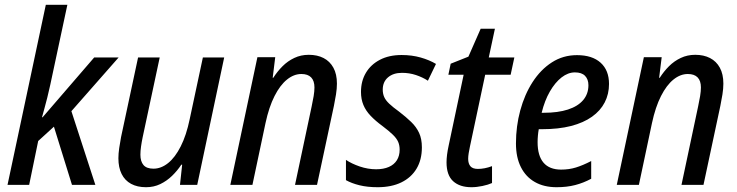

<svg xmlns="http://www.w3.org/2000/svg" viewBox="-20 -780 3111 810"><path d="M11.7 0 173.3 -759.8H264.2L191.9 -421.4Q185.5 -392.6 179.4 -367.9Q173.3 -343.3 167.5 -322.8Q161.6 -302.2 157.2 -285.2H159.7L377.4 -537.6H480.5L281.2 -311L382.3 0H283.7L207.5 -245.6L141.1 -185.1L103 0Z M596.2 9.8Q559.1 9.8 533 -4.4Q506.8 -18.6 493.2 -45.9Q479.5 -73.2 479.5 -112.3Q479.5 -131.8 482.9 -155.3Q486.3 -178.7 490.7 -201.7L562.5 -537.6H653.8L582 -201.7Q577.6 -180.7 575 -161.9Q572.3 -143.1 572.3 -127.4Q572.3 -99.1 585.4 -83.7Q598.6 -68.4 627.4 -68.4Q659.7 -68.4 689.2 -92Q718.8 -115.7 742.4 -162.4Q766.1 -209 780.3 -277.3L835.9 -537.6H925.8L812 0H739.3L748.5 -85.4H745.1Q728 -59.6 705.8 -38.1Q683.6 -16.6 656.2 -3.4Q628.9 9.8 596.2 9.8Z M951.7 0 1065.9 -538.6H1141.1L1130.4 -451.7H1132.8Q1149.9 -478.5 1171.9 -500.5Q1193.8 -522.5 1221.7 -535.6Q1249.5 -548.8 1282.7 -548.8Q1318.4 -548.8 1345 -535.2Q1371.6 -521.5 1386.5 -494.4Q1401.4 -467.3 1401.4 -427.2Q1401.4 -406.2 1397.5 -381.6Q1393.6 -356.9 1388.7 -333.5L1317.4 0H1224.6L1294.9 -331.5Q1299.8 -354 1303.2 -374.5Q1306.6 -395 1306.6 -411.1Q1306.6 -439 1292.7 -453.4Q1278.8 -467.8 1251.5 -467.8Q1219.7 -467.8 1190.7 -444.3Q1161.6 -420.9 1138.2 -374.8Q1114.7 -328.6 1100.1 -260.7L1044.9 0Z M1573.2 9.8Q1529.8 9.8 1496.3 1.5Q1462.9 -6.8 1439.5 -20V-105.5Q1463.4 -89.4 1497.8 -77.6Q1532.2 -65.9 1566.9 -65.9Q1598.1 -65.9 1620.4 -75.7Q1642.6 -85.4 1654.3 -104Q1666 -122.6 1666 -148.4Q1666 -167 1659.7 -181.6Q1653.3 -196.3 1637.2 -211.9Q1621.1 -227.5 1593.3 -248.5Q1564 -270 1543.7 -291.3Q1523.4 -312.5 1513.2 -336.9Q1502.9 -361.3 1502.9 -392.1Q1502.9 -438 1523.7 -472.9Q1544.4 -507.8 1582.8 -527.8Q1621.1 -547.9 1674.3 -547.9Q1717.8 -547.9 1754.6 -537.4Q1791.5 -526.9 1819.3 -510.3L1785.2 -439.5Q1762.7 -454.1 1734.9 -463.4Q1707 -472.7 1675.8 -472.7Q1639.2 -472.7 1616.9 -453.6Q1594.7 -434.6 1594.7 -401.9Q1594.7 -384.8 1600.8 -370.8Q1606.9 -356.9 1622.1 -342.5Q1637.2 -328.1 1663.6 -309.1Q1692.9 -286.6 1714.6 -265.6Q1736.3 -244.6 1748 -219.5Q1759.8 -194.3 1759.8 -158.2Q1759.8 -106 1737.3 -68.4Q1714.8 -30.8 1673.1 -10.5Q1631.3 9.8 1573.2 9.8Z M1968.8 9.8Q1919.4 9.8 1891.6 -15.6Q1863.8 -41 1863.8 -95.2Q1863.8 -109.4 1866 -127.2Q1868.2 -145 1872.6 -165L1936 -464.8H1871.6L1881.3 -511.2L1956.1 -541L2007.8 -658.7H2067.9L2042 -537.6H2149.9L2134.3 -464.8H2026.9L1962.4 -161.1Q1959.5 -147.5 1957.3 -134Q1955.1 -120.6 1955.1 -109.9Q1955.1 -89.8 1964.6 -78.6Q1974.1 -67.4 1996.1 -67.4Q2010.3 -67.4 2025.1 -70.3Q2040 -73.2 2055.7 -79.1V-7.8Q2039.6 -0.5 2015.4 4.6Q1991.2 9.8 1968.8 9.8Z M2328.1 9.8Q2274.9 9.8 2236.6 -12Q2198.2 -33.7 2177.5 -75Q2156.7 -116.2 2156.7 -174.8Q2156.7 -247.1 2174.8 -314Q2192.9 -380.9 2226.8 -433.6Q2260.7 -486.3 2308.1 -516.8Q2355.5 -547.4 2414.1 -547.4Q2478.5 -547.4 2513.9 -515.4Q2549.3 -483.4 2549.3 -425.8Q2549.3 -383.3 2531.2 -348.1Q2513.2 -313 2477.5 -287.6Q2441.9 -262.2 2389.2 -248.5Q2336.4 -234.9 2266.1 -234.9H2252.9Q2250.5 -221.7 2249.3 -207.8Q2248 -193.8 2248 -180.2Q2248 -123 2272.9 -93.8Q2297.9 -64.5 2347.2 -64.5Q2380.9 -64.5 2409.9 -73.5Q2439 -82.5 2474.1 -100.6V-25.9Q2441.4 -8.3 2406.5 0.7Q2371.6 9.8 2328.1 9.8ZM2265.1 -304.2H2273.9Q2334 -304.2 2376 -317.9Q2418 -331.5 2440.2 -357.7Q2462.4 -383.8 2462.4 -420.4Q2462.4 -445.3 2448.2 -460Q2434.1 -474.6 2405.3 -474.6Q2376.5 -474.6 2349.1 -453.4Q2321.8 -432.1 2299.8 -394Q2277.8 -356 2265.1 -304.2Z M2582 0 2696.3 -538.6H2771.5L2760.7 -451.7H2763.2Q2780.3 -478.5 2802.2 -500.5Q2824.2 -522.5 2852.1 -535.6Q2879.9 -548.8 2913.1 -548.8Q2948.7 -548.8 2975.3 -535.2Q3002 -521.5 3016.8 -494.4Q3031.7 -467.3 3031.7 -427.2Q3031.7 -406.2 3027.8 -381.6Q3023.9 -356.9 3019 -333.5L2947.8 0H2855L2925.3 -331.5Q2930.2 -354 2933.6 -374.5Q2937 -395 2937 -411.1Q2937 -439 2923.1 -453.4Q2909.2 -467.8 2881.8 -467.8Q2850.1 -467.8 2821 -444.3Q2792 -420.9 2768.6 -374.8Q2745.1 -328.6 2730.5 -260.7L2675.3 0Z"/></svg>

Font: Open Sans SemiCondensed Medium
Style: Italic
Weight: 500
Width: 4
Italic angle: -12°
Designer: Monotype Design Team
Foundry: Monotype Imaging Inc.
Version: Version 3.000